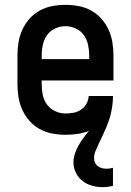

<svg xmlns="http://www.w3.org/2000/svg" viewBox="-20 -548 540 792"><path d="M403 224Q381 224 359.5 218Q338 212 320.5 198.5Q303 185 293 164.5Q283 144 283 122Q283 104 289 86Q295 68 304 52Q313 36 324 21Q335 6 347 -8Q324 1 299.5 4.5Q275 8 250 8Q223 8 196 3Q169 -2 145 -15Q121 -28 102.5 -48.5Q84 -69 72.5 -94Q61 -119 56.5 -146Q52 -173 52 -200V-320Q52 -347 56.5 -374Q61 -401 72.5 -426Q84 -451 102.5 -471.5Q121 -492 145 -505Q169 -518 196 -523Q223 -528 250 -528Q277 -528 304 -523Q331 -518 355 -505Q379 -492 397.5 -471.5Q416 -451 427.5 -426Q439 -401 443.5 -374Q448 -347 448 -320V-216H152V-200Q152 -178 156.5 -156Q161 -134 174 -116.5Q187 -99 207.5 -89.5Q228 -80 250 -80Q267 -80 283.5 -83Q300 -86 314 -95.5Q328 -105 336.5 -120Q345 -135 346 -152H446Q446 -135 444 -118Q442 -101 438.5 -84.5Q435 -68 429.5 -52Q424 -36 417.5 -20.5Q411 -5 403.5 10.5Q396 26 389 41.5Q382 57 375 72.5Q368 88 368 105Q368 115 372 123.5Q376 132 383.5 137.5Q391 143 400 145.5Q409 148 419 148Q426 148 433 147Q440 146 446 144V219Q436 221 425 222.5Q414 224 403 224ZM348 -304V-320Q348 -342 343 -364Q338 -386 325.5 -403.5Q313 -421 292.5 -430.5Q272 -440 250 -440Q228 -440 207.5 -430.5Q187 -421 174.5 -403.5Q162 -386 157 -364Q152 -342 152 -320V-304Z"/></svg>

Font: Iosevka Term Curly Semibold
Style: Regular
Weight: 600
Designer: Belleve Invis
Foundry: Belleve Invis
Version: Version 32.3.0